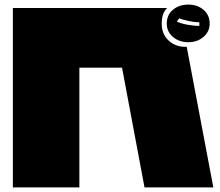

<svg xmlns="http://www.w3.org/2000/svg" viewBox="-20 -772 960 837"><path d="M707 -669Q707 -707 734 -729.5Q761 -752 801 -752Q840 -752 867 -729.5Q894 -707 894 -669Q894 -634 867 -611Q840 -588 801 -588Q761 -588 734 -611Q707 -634 707 -669ZM910 45H610L512 -477H326V45H36V-737H709Q685 -716 685 -669Q685 -622 716.5 -594Q748 -566 794 -568ZM761 -692 751 -678Q770 -669 798.5 -664Q827 -659 849 -659V-675Q827 -675 802 -680.5Q777 -686 761 -692Z"/></svg>

Font: ChangwonDangamAsac Bold
Style: Regular
Weight: 700
Designer: Choi Chi-young, Lee Youngbeen, Kim Jungjin, Yoon Jihee, Han Dohee
Foundry: YoonDesign Inc.
Version: Version 1.010;Build 20210623